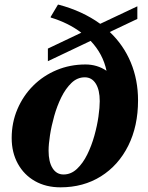

<svg xmlns="http://www.w3.org/2000/svg" viewBox="-20 -787 634 822"><path d="M239 15Q177 15 130 -11.5Q83 -38 56.5 -86Q30 -134 30 -196Q30 -262 54.5 -319.5Q79 -377 122 -420Q165 -463 222.5 -487Q280 -511 346 -511Q396 -511 436 -484Q421 -556 368 -612L185 -525V-579L328 -647Q273 -689 197 -712V-715L228 -767H231Q333 -740 409 -685L568 -760V-706L450 -650Q509 -594 540 -519.5Q571 -445 571 -357Q571 -247 529 -163Q487 -79 412 -32Q337 15 239 15ZM252 -40Q284 -40 309.5 -64Q335 -88 353.5 -125.5Q372 -163 384 -206Q396 -249 401.5 -288Q407 -327 407 -354Q407 -402 390 -429Q373 -456 343 -456Q311 -456 286 -432Q261 -408 242.5 -370.5Q224 -333 212 -290Q200 -247 194 -208Q188 -169 188 -142Q188 -94 205 -67Q222 -40 252 -40Z"/></svg>

Font: Platypi
Style: Bold Italic
Weight: 700
Italic angle: -13°
Designer: David Sargent
Foundry: Bolt Cutter Type
Version: Version 1.200; ttfautohint (v1.8.4.7-5d5b)